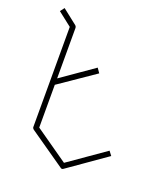

<svg xmlns="http://www.w3.org/2000/svg" viewBox="-132 -856 790 903"><g transform="rotate(20 263.0 -404.5)"><path d="M282 -77 464 -204 480 -183 290 -50Q287 -47 282 -47Q278 -47 275 -50L95 -175Q89 -180 89 -186V-687L20 -741L36 -762L111 -703Q116 -698 116 -692V-439L278 -552L294 -529L116 -407V-193Z"/></g></svg>

Font: Envoyer
Style: Regular
Weight: 400
Version: Version 0.1